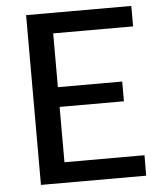

<svg xmlns="http://www.w3.org/2000/svg" viewBox="-52 -763 681 809"><g transform="rotate(-5 288.5 -359.0)"><path d="M534 -86.5 533.5 0H88.5V-718H533.5V-631.5H195.5V-404H467.5V-320.5H195.5V-86.5Z"/></g></svg>

Font: LatoLatin Medium
Style: Regular
Weight: 500
Designer: Lukasz Dziedzic with Adam Twardoch and Botio Nikoltchev
Foundry: tyPoland Lukasz Dziedzic
Version: Version 2.015; 2015-08-06; http://www.latofonts.com/